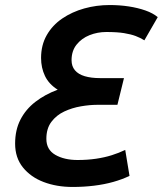

<svg xmlns="http://www.w3.org/2000/svg" viewBox="-20 -728 646 762"><path d="M268 14Q205 14 153.5 -5.5Q102 -25 71 -63.5Q40 -102 40 -158Q40 -212 61 -253Q82 -294 120 -323.5Q158 -353 209 -372Q174 -394 158.5 -426.5Q143 -459 143 -498Q143 -549 165.5 -588.5Q188 -628 227 -654.5Q266 -681 314.5 -694.5Q363 -708 415 -708Q455 -708 491 -702.5Q527 -697 557 -686.5Q587 -676 606 -660L553 -568Q537 -578 518.5 -585Q500 -592 472.5 -596.5Q445 -601 402 -601Q367 -601 335.5 -588.5Q304 -576 284 -551Q264 -526 264 -489Q264 -465 277.5 -449Q291 -433 316.5 -425.5Q342 -418 377 -418H472L446 -312H365Q336 -312 301 -306Q266 -300 235 -285.5Q204 -271 184 -244.5Q164 -218 164 -177Q164 -134 199.5 -113.5Q235 -93 288 -93Q327 -93 361 -98Q395 -103 423.5 -112Q452 -121 477 -133L494 -30Q465 -16 429.5 -6Q394 4 353 9Q312 14 268 14Z"/></svg>

Font: Ubuntu Sans Mono SemiBold
Style: Italic
Weight: 600
Italic angle: -13.5°
Monospace: yes
Designer: Dalton Maag Ltd
Foundry: Dalton Maag Ltd
Version: Version 1.006